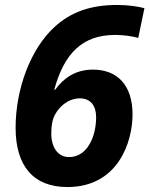

<svg xmlns="http://www.w3.org/2000/svg" viewBox="-20 -745 603 775"><path d="M252 10C456 10 515 -171 515 -283C515 -402 453 -464 355 -464C284 -464 236 -429 203 -383H199C239 -529 312 -604 445 -604C477 -604 514 -599 538 -592L563 -712C537 -719 495 -725 454 -725C344 -725 266 -696 201 -637C102 -547 43 -384 43 -229C43 -76 114 10 252 10ZM259 -111C213 -111 187 -151 187 -206C187 -221 188 -236 191 -251C199 -296 245 -348 302 -348C346 -348 368 -318 368 -272C368 -193 332 -111 259 -111Z"/></svg>

Font: Noto Sans
Style: Bold Italic
Weight: 700
Italic angle: -12°
Designer: Monotype Design Team
Foundry: Monotype Imaging Inc.
Version: Version 2.013